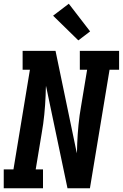

<svg xmlns="http://www.w3.org/2000/svg" viewBox="-24 -1007 657 1027"><path d="M-4 0V-101H48L136 -634H97V-735H273L387 -187Q387 -191 387.5 -194.5Q388 -198 388 -202L389 -239Q391 -289 396 -340Q401 -391 410 -441L442 -634H403V-735H613V-634H562L457 0H337L222 -548Q222 -544 221.5 -540.5Q221 -537 221 -533L220 -496Q218 -446 213 -395Q208 -344 199 -294L167 -101H206V0ZM395 -791 260 -923 344 -987 458 -839Z"/></svg>

Font: Iosevka Etoile Oblique
Style: Bold
Weight: 700
Italic angle: -9°
Designer: Belleve Invis
Foundry: Belleve Invis
Version: Version 15.5.2; ttfautohint (v1.8.4)